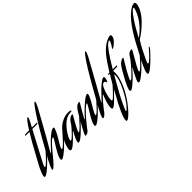

<svg xmlns="http://www.w3.org/2000/svg" viewBox="-61 -1819 3014 3014"><g transform="rotate(-45 1446.5 -312.0)"><path d="M174 -151Q216 -193 285 -272Q288 -275 290 -275Q292 -275 292 -271Q292 -252 277 -234Q203 -152 146 -97Q26 19 -13 19Q-27 19 -27 1Q-27 -20 -11 -62Q5 -104 21 -136L37 -167Q60 -208 113 -307Q166 -406 215.5 -494Q265 -582 309 -653H230Q220 -653 220 -658Q220 -663 228 -668Q236 -673 245 -673Q267 -673 322 -674Q371 -751 406 -796Q437 -835 449 -835Q456 -835 456 -826Q456 -805 418 -736L384 -674H487Q496 -674 496 -669Q496 -653 467 -653H373Q142 -215 130 -194Q88 -117 88 -94Q88 -87 93 -87Q107 -87 174 -151Z M550 -151Q592 -193 661 -272Q664 -275 666 -275Q668 -275 668 -271Q668 -252 653 -234Q579 -152 522 -97Q402 14 364 14Q349 14 349 -5Q349 -41 390 -114.5Q431 -188 471.5 -251.5Q512 -315 512 -326Q512 -332 506 -332Q482 -332 415 -258Q348 -184 302 -125Q251 -61 213.5 -23Q176 15 164 20L151 26Q142 26 142 16Q142 0 160 -41Q178 -82 196 -115L214 -148L370 -428Q554 -753 660 -890Q690 -930 702 -930Q708 -930 708 -922Q708 -901 676 -836Q519 -553 458 -444Q421 -378 391 -326.5Q361 -275 348.5 -254Q336 -233 327 -217.5Q318 -202 313 -191Q312 -188 312 -185Q312 -180 314 -180Q316 -180 322 -186Q546 -435 616 -435Q630 -435 630 -421Q630 -417 626 -403.5Q622 -390 603 -349Q584 -308 553 -258Q534 -230 505 -178Q476 -126 476 -110Q476 -101 485 -101Q488 -101 493.5 -103.5Q499 -106 506 -112Q513 -118 518.5 -123Q524 -128 534.5 -137.5Q545 -147 550 -151Z M857 -63Q774 13 743 13Q729 13 729 -3Q729 -23 746.5 -64Q764 -105 782 -136L800 -167Q804 -174 804 -176Q804 -178 802 -178Q798 -178 787 -167Q757 -134 718.5 -96.5Q680 -59 656 -38L633 -18Q594 12 573 12Q551 12 551 -22Q551 -39 560.5 -74Q570 -109 575 -121Q598 -177 632.5 -230Q667 -283 714 -331.5Q761 -380 823.5 -410Q886 -440 953 -440Q1009 -440 1009 -423Q1009 -413 984 -413Q892 -413 811.5 -334.5Q731 -256 681 -154Q667 -126 667 -107Q667 -96 674 -96Q686 -96 705 -113Q717 -124 737.5 -142Q758 -160 804 -211Q850 -262 877 -306Q881 -314 889.5 -325Q898 -336 922 -354.5Q946 -373 970 -373Q983 -373 983 -366Q983 -364 980 -359Q976 -351 957.5 -319Q939 -287 923 -258.5Q907 -230 889 -196.5Q871 -163 860.5 -139Q850 -115 850 -107Q850 -101 855 -101Q870 -101 928 -159Q972 -205 1031 -272Q1034 -275 1036 -275Q1038 -275 1038 -271Q1038 -252 1023 -234Q925 -125 857 -63Z M1271 -97Q1154 13 1117 13Q1100 13 1100 -5Q1100 -16 1105 -32.5Q1110 -49 1117.5 -65.5Q1125 -82 1132 -96Q1139 -110 1146 -122Q1153 -134 1153 -135Q1168 -162 1198 -210.5Q1228 -259 1246 -290.5Q1264 -322 1264 -329Q1264 -334 1259 -334L1245 -329Q1199 -296 1135 -226.5Q1071 -157 1030 -104L989 -52Q976 -33 966 -21Q956 -9 937.5 2.5Q919 14 900 14Q886 14 886 6Q886 -2 905 -40.5Q924 -79 943 -114L962 -148L1060 -320Q1075 -345 1084.5 -358.5Q1094 -372 1111 -392.5Q1128 -413 1147.5 -423Q1167 -433 1189 -435Q1197 -435 1197 -428Q1197 -422 1194 -418Q1171 -382 1123.5 -299Q1076 -216 1063 -191Q1060 -185 1060 -182Q1060 -180 1062 -180Q1064 -180 1072 -186Q1091 -208 1121.5 -241Q1152 -274 1225 -340.5Q1298 -407 1345 -430Q1356 -435 1366 -435Q1380 -435 1380 -419Q1372 -372 1303 -258Q1227 -133 1227 -110Q1227 -102 1234 -102Q1239 -102 1245.5 -105.5Q1252 -109 1260 -115.5Q1268 -122 1273.5 -127Q1279 -132 1288 -140.5Q1297 -149 1299 -151Q1341 -193 1410 -272Q1413 -275 1415 -275Q1417 -275 1417 -271Q1417 -252 1402 -234Q1328 -152 1271 -97Z M1660 -151Q1702 -193 1771 -272Q1774 -275 1776 -275Q1778 -275 1778 -271Q1778 -252 1763 -234Q1689 -152 1632 -97Q1627 -92 1613.5 -78.5Q1600 -65 1592 -57.5Q1584 -50 1571 -37.5Q1558 -25 1549 -18Q1540 -11 1529.5 -3.5Q1519 4 1510.5 7.5Q1502 11 1496 11Q1478 11 1478 -22Q1478 -58 1493.5 -114Q1509 -170 1525 -208L1540 -246Q1541 -248 1541 -250Q1541 -252 1539 -252L1533 -250Q1495 -212 1454.5 -164.5Q1414 -117 1393 -89L1372 -61Q1352 -30 1325.5 -7Q1299 16 1285 16Q1275 16 1275 3Q1275 -16 1293 -57Q1311 -98 1329 -130L1347 -162L1493 -423Q1690 -773 1780 -887Q1810 -926 1822 -926Q1827 -926 1827 -918Q1827 -896 1795 -832Q1638 -548 1577 -439Q1458 -226 1434 -186V-182Q1434 -179 1436 -179Q1438 -179 1442 -183L1489 -234Q1537 -285 1576 -324Q1615 -363 1663 -400.5Q1711 -438 1734 -438Q1750 -438 1750 -414Q1750 -400 1740 -371Q1730 -342 1720 -342Q1716 -342 1713 -352Q1708 -377 1684 -377Q1650 -377 1621 -312.5Q1592 -248 1580 -187.5Q1568 -127 1568 -106Q1568 -84 1579 -84Q1588 -84 1602.5 -95.5Q1617 -107 1636.5 -127Q1656 -147 1660 -151Z M1820 -410Q1814 -413 1814 -417Q1814 -423 1825 -423H1855Q1959 -591 2025 -669Q2094 -749 2162 -788.5Q2230 -828 2267 -828Q2291 -828 2291 -807Q2291 -761 2243.5 -713.5Q2196 -666 2163 -652Q2157 -650 2155 -650Q2151 -650 2151 -655Q2151 -658 2154 -663Q2212 -748 2212 -776Q2212 -783 2206 -783Q2194 -783 2166 -761Q2098 -710 1928 -423H2005Q2019 -423 2019 -419Q2019 -414 2011.5 -408Q2004 -402 2000 -402H1929Q1915 -402 1915 -395Q1915 -392 1916.5 -378Q1918 -364 1918 -356Q1918 -263 1861.5 -132.5Q1805 -2 1715 118Q1663 187 1619 232Q1575 277 1552.5 291.5Q1530 306 1519 306Q1505 306 1505 287Q1505 195 1696 -142Q1696 -143 1715 -178Q1734 -213 1770.5 -278.5Q1807 -344 1844 -404ZM1891 -328Q1891 -342 1888 -354Q1730 -82 1668 49Q1611 167 1611 187Q1611 191 1614 191Q1628 191 1683 126Q1741 58 1816 -89Q1891 -236 1891 -328Z M2137 -167 2168 -220Q2168 -223 2166 -223Q2164 -223 2161 -220Q2124 -177 2084 -136.5Q2044 -96 2023 -77L2001 -58Q1923 16 1893 16Q1879 16 1879 -2Q1879 -22 1895.5 -63Q1912 -104 1929 -136L1945 -167Q2029 -324 2069 -377Q2089 -403 2118 -420.5Q2147 -438 2163 -438Q2173 -438 2173 -431Q2173 -427 2169 -420Q2167 -416 2128 -353.5Q2089 -291 2065 -246Q1999 -125 1999 -107Q1999 -100 2005 -100Q2014 -100 2036 -118Q2101 -174 2179 -269Q2222 -315 2269 -389Q2301 -438 2354 -438Q2363 -438 2363 -430L2355 -411Q2341 -386 2292.5 -301.5Q2244 -217 2237 -205Q2196 -133 2196 -110Q2196 -101 2202 -101Q2212 -101 2266 -151Q2308 -193 2377 -272Q2380 -275 2382 -275Q2384 -275 2384 -271Q2384 -252 2369 -234Q2295 -152 2238 -97Q2199 -60 2150.5 -23Q2102 14 2080 14Q2065 14 2065 -7Q2065 -19 2083 -59Q2101 -99 2119 -133Z M2573 -487Q2644 -537 2700.5 -600.5Q2757 -664 2786.5 -717.5Q2816 -771 2831 -810Q2846 -849 2846 -866Q2846 -876 2839 -876Q2825 -876 2805 -856Q2767 -818 2719 -746Q2671 -674 2641.5 -622.5Q2612 -571 2565 -485Q2569 -485 2573 -487ZM2466 -151Q2508 -193 2577 -272Q2580 -275 2582 -275Q2584 -275 2584 -271Q2584 -252 2569 -234Q2495 -152 2438 -97Q2313 21 2279 21Q2264 21 2264 0Q2264 -11 2266.5 -24Q2269 -37 2275 -52.5Q2281 -68 2285.5 -78.5Q2290 -89 2298.5 -108.5Q2307 -128 2310 -135Q2338 -198 2482 -467Q2679 -826 2844 -908Q2868 -920 2892 -920Q2920 -920 2920 -894Q2920 -834 2879 -762.5Q2838 -691 2779 -631Q2720 -571 2663.5 -526Q2607 -481 2566 -458Q2560 -456 2555 -449Q2511 -378 2469 -296.5Q2427 -215 2406 -168L2386 -122Q2381 -107 2381 -102Q2381 -93 2388 -93Q2408 -93 2466 -151Z"/></g></svg>

Font: Aguafina Script
Style: Regular
Weight: 400
Designer: Angel Koziupa and Alejandro Paul
Foundry: Angel Koziupa and Alejandro Paul
Version: Version 1.000